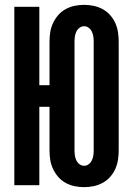

<svg xmlns="http://www.w3.org/2000/svg" viewBox="-20 -763 540 791"><path d="M327 8Q307 8 287.5 4Q268 0 250.5 -9.5Q233 -19 220 -34Q207 -49 198.5 -67Q190 -85 187 -104.5Q184 -124 184 -144V-323H142V0H39V-735H142V-412H184V-591Q184 -611 187 -630.5Q190 -650 198.5 -668Q207 -686 220 -701Q233 -716 250.5 -725.5Q268 -735 287.5 -739Q307 -743 327 -743Q346 -743 365.5 -739Q385 -735 402.5 -725.5Q420 -716 433.5 -701Q447 -686 455 -668Q463 -650 466 -630.5Q469 -611 469 -591V-144Q469 -124 466 -104.5Q463 -85 455 -67Q447 -49 433.5 -34Q420 -19 402.5 -9.5Q385 0 365.5 4Q346 8 327 8ZM327 -80Q337 -80 345.5 -86.5Q354 -93 358.5 -102.5Q363 -112 364.5 -122.5Q366 -133 366 -144V-591Q366 -602 364.5 -612.5Q363 -623 358.5 -632.5Q354 -642 345.5 -648.5Q337 -655 327 -655Q316 -655 307.5 -648.5Q299 -642 294.5 -632.5Q290 -623 288.5 -612.5Q287 -602 287 -591V-144Q287 -133 288.5 -122.5Q290 -112 294.5 -102.5Q299 -93 307.5 -86.5Q316 -80 327 -80Z"/></svg>

Font: Iosevka Algr
Style: Bold
Weight: 700
Monospace: yes
Designer: Belleve Invis
Foundry: Belleve Invis
Version: Version 26.0.2; ttfautohint (v1.8.3)